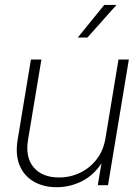

<svg xmlns="http://www.w3.org/2000/svg" viewBox="-20 -760 570 788"><path d="M212.9 8.3Q158.2 8.3 118.4 -14.9Q78.6 -38.1 60.5 -81.3Q42.5 -124.5 52.2 -185.1L106.9 -515.6H149.9L95.2 -187Q83 -114.7 118.2 -73.2Q153.3 -31.7 222.2 -31.7Q268.6 -31.7 308.8 -51Q349.1 -70.3 376.7 -106.2Q404.3 -142.1 412.6 -190.9L466.3 -515.6H508.8L423.3 0H381.3L396.5 -89.8Q363.8 -40 315.4 -15.9Q267.1 8.3 212.9 8.3ZM299.3 -606 407.7 -739.7H458L338.9 -606Z"/></svg>

Font: Inter Display ExtraLight
Style: Italic
Weight: 200
Italic angle: -9.39999°
Designer: Rasmus Andersson
Foundry: rsms
Version: Version 4.000;git-a52131595